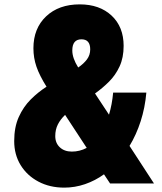

<svg xmlns="http://www.w3.org/2000/svg" viewBox="-20 -840 740 879"><path d="M274 19Q208 19 156 -8.5Q104 -36 74.5 -84Q45 -132 45 -194Q45 -258 66 -304.5Q87 -351 120.5 -384.5Q154 -418 193 -443Q161 -494 147 -534.5Q133 -575 133 -619Q133 -710 191 -765Q249 -820 345 -820Q436 -820 491 -768.5Q546 -717 546 -630Q546 -576 527.5 -536Q509 -496 479.5 -466.5Q450 -437 415 -412L479 -315Q493 -361 498 -416H650Q644 -347 624 -285Q604 -223 573 -172L685 0H484L456 -42Q416 -13 369.5 3Q323 19 274 19ZM311 -609Q311 -574 338 -531Q363 -548 378 -568Q393 -588 393 -614Q393 -660 353 -660Q311 -660 311 -609ZM233 -217Q233 -185 254 -165.5Q275 -146 309 -146Q345 -146 377 -163L278 -314Q257 -294 245 -270.5Q233 -247 233 -217Z"/></svg>

Font: Martian Mono ExtraBold
Style: Regular
Weight: 800
Monospace: yes
Designer: Roman Shamin
Foundry: Evil Martians
Version: Version 1.000; ttfautohint (v1.8.4.7-5d5b)